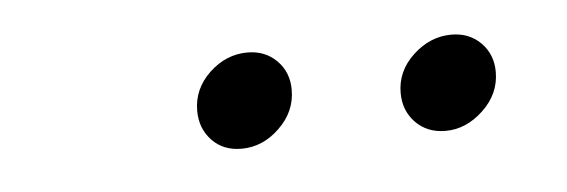

<svg xmlns="http://www.w3.org/2000/svg" viewBox="-24 -722 464 157"><g transform="rotate(-5 207.5 -643.0)"><path d="M170 -603.5Q187.5 -603.5 201.2 -616.8Q215 -630 215 -648Q215 -662.5 205.5 -672Q196 -681.5 181.5 -681.5Q164 -681.5 150.2 -668.5Q136.5 -655.5 136.5 -637.5Q136.5 -623 145.8 -613.2Q155 -603.5 170 -603.5ZM337.5 -603.5Q354.5 -603.5 368.5 -616.8Q382.5 -630 382.5 -648Q382.5 -662.5 373 -672Q363.5 -681.5 349 -681.5Q331.5 -681.5 317.5 -668.5Q303.5 -655.5 303.5 -637.5Q303.5 -623 313 -613.2Q322.5 -603.5 337.5 -603.5Z"/></g></svg>

Font: Anybody UltraCondensed Thin Medium
Style: Italic
Weight: 500
Italic angle: -10°
Version: Version 1.111